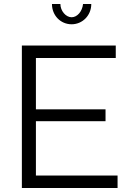

<svg xmlns="http://www.w3.org/2000/svg" viewBox="-20 -937 649 957"><path d="M394 -917C390 -880 365 -851 337 -851C308 -851 281 -883 281 -917H239C239 -860 282 -816 337 -816C391 -816 435 -860 435 -917ZM566 -62H159V-333H506V-392H159V-648H557V-710H89V0H566Z"/></svg>

Font: FIGSv2-sans-serif
Style: Regular
Weight: 400
Designer: Matt McInerney, Pablo Impallari, Rodrigo Fuenzalida,Mirko Velimirovic
Foundry: Matt McInerney, Pablo Impallari, Rodrigo Fuenzalida
Version: Version 4.021;hotconv 1.0.109;makeotfexe 2.5.65596